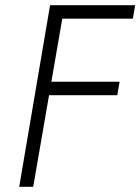

<svg xmlns="http://www.w3.org/2000/svg" viewBox="-20 -720 541 740"><path d="M173 -700H202H501L492 -648H220L178 -405H441L432 -353H169L108 0H54Z"/></svg>

Font: Jost* Light
Style: Italic
Weight: 300
Italic angle: -10°
Version: Version 3.7